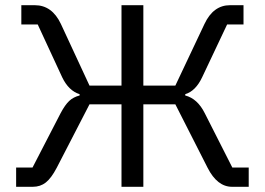

<svg xmlns="http://www.w3.org/2000/svg" viewBox="-20 -718 1018 738"><path d="M42 0V-74H105L213 -283Q230 -315 246 -330Q262 -345 286 -351V-356Q244 -369 219 -421L125 -624H62V-698H114Q180 -698 214 -626L324 -389H447V-698H531V-389H654L766 -626Q800 -698 864 -698H916V-624H853L757 -421Q732 -368 692 -356V-351Q739 -339 767 -283L873 -74H936V0H872Q815 0 778 -73L654 -317H531V0H447V-317H324L198 -73Q177 -33 156 -16.5Q135 0 106 0Z"/></svg>

Font: Anuphan
Style: Regular
Weight: 400
Designer: Mike Abbink, Paul van der Laan, Pieter van Rosmalen, Mint Tantisuwanna
Foundry: Bold Monday; Cadson Demak
Version: Version 3.002;hotconv 1.0.109;makeotfexe 2.5.65596